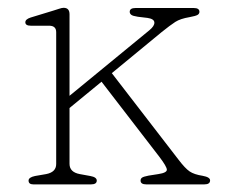

<svg xmlns="http://www.w3.org/2000/svg" viewBox="-20 -484 594 504"><path d="M67.5 0Q55 0 55 -10Q55 -18.5 72 -22L101 -27Q127.5 -32 127.5 -53.5V-399.5Q127.5 -416.5 109 -416.5H61Q46.5 -416.5 46.5 -425.5Q46.5 -433.5 60.5 -438L119.5 -456Q128 -458.5 135.2 -461Q142.5 -463.5 147 -463.5Q162.5 -463.5 162.5 -446.5V-232.5L372 -404.5Q386 -416 385.2 -425.2Q384.5 -434.5 367 -437L342 -440Q328.5 -442 324.5 -445.2Q320.5 -448.5 320.5 -453Q320.5 -463 336 -463H488.5Q503.5 -463 503.5 -453Q503.5 -448 498.8 -445Q494 -442 477.5 -439Q453.5 -435 440.2 -426.5Q427 -418 404 -399.5L273.5 -292L448.5 -65Q466 -42 477.8 -34Q489.5 -26 512 -22.5Q531.5 -19 531.5 -10.5Q531.5 0 516.5 0H364Q349 0 349 -10Q349 -15 353 -17.8Q357 -20.5 370 -23L395.5 -27Q418.5 -30.5 418 -38.8Q417.5 -47 399 -71.5L246.5 -269.5L162.5 -200.5V-54Q162.5 -32 189.5 -27L217 -22Q234 -19 234 -10Q234 0 219 0Z"/></svg>

Font: Fraunces 9pt Soft Thin
Style: Regular
Weight: 100
Version: Version 1.000;[b76b70a41]